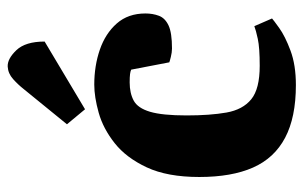

<svg xmlns="http://www.w3.org/2000/svg" viewBox="-165 -611 789 499"><g transform="rotate(-90 229.5 -361.5)"><path d="M258 13Q174 13 121 -15Q68 -43 43.5 -98.5Q19 -154 19 -238Q19 -321 44 -374.5Q69 -428 107 -458Q145 -488 186 -499.5Q227 -511 259 -511Q308 -511 350 -496.5Q392 -482 418 -452.5Q444 -423 444 -378Q444 -359 438 -343Q432 -327 413 -318Q394 -309 353 -309Q343 -309 331 -312Q319 -315 317 -316L298 -415Q294 -417 286.5 -418Q279 -419 265 -419Q237 -419 217.5 -408.5Q198 -398 188.5 -366Q179 -334 179 -271Q179 -210 186.5 -167.5Q194 -125 221 -103Q248 -81 308 -81Q355 -81 378 -86Q401 -91 411 -95L431 -49Q428 -46 406.5 -30.5Q385 -15 347.5 -1Q310 13 258 13ZM195 -535 156 -582 248 -695Q259 -709 273.5 -722Q288 -735 306 -736Q326 -737 348.5 -713.5Q371 -690 371 -640Z"/></g></svg>

Font: Faustina ExtraBold
Style: Regular
Weight: 800
Designer: Alfonso Garcia
Foundry: http://www.omnibus-type.com
Version: Version 1.200